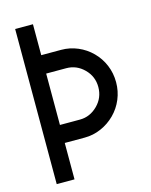

<svg xmlns="http://www.w3.org/2000/svg" viewBox="-115 -733 721 917"><g transform="rotate(-15 245.0 -274.5)"><path d="M450 -288Q450 -244 433.5 -204.5Q417 -165 387 -135Q357 -105 318 -88Q279 -71 237 -71H138V109H50V-658H138V-505H237Q279 -505 318 -488.5Q357 -472 387 -442Q417 -412 433.5 -372.5Q450 -333 450 -288ZM362 -288Q362 -340 325 -377Q288 -414 237 -414H138V-160H237Q287 -160 325 -198Q362 -235 362 -288Z"/></g></svg>

Font: Sulphur Point
Style: Bold
Weight: 700
Designer: Noponies / Dale Sattler
Foundry: Noponies
Version: Version 1.000; ttfautohint (v1.8)